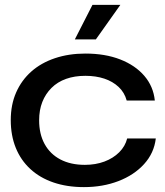

<svg xmlns="http://www.w3.org/2000/svg" viewBox="-20 -756 676 785"><path d="M323 9Q254 9 198.5 -10Q143 -29 104 -65Q65 -101 44.5 -151.5Q24 -202 24 -265Q24 -328 46 -378Q68 -428 108 -463.5Q148 -499 204.5 -518Q261 -537 329 -537Q410 -537 471.5 -513Q533 -489 570 -446Q607 -403 613 -345H498Q489 -378 465 -400.5Q441 -423 406.5 -434.5Q372 -446 329 -446Q285 -446 250 -433.5Q215 -421 190.5 -396.5Q166 -372 153 -339Q140 -306 140 -264Q140 -208 162.5 -167Q185 -126 227 -104Q269 -82 327 -82Q371 -82 407 -95.5Q443 -109 467.5 -133.5Q492 -158 500 -190H617Q610 -130 569 -85Q528 -40 464 -15.5Q400 9 323 9ZM286 -595 358 -736H472L372 -595Z"/></svg>

Font: Mona Sans Expanded Medium
Style: Regular
Weight: 500
Width: 7
Designer: Deni Anggara
Foundry: GitHub
Version: Version 2.000